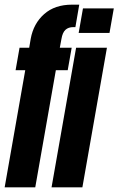

<svg xmlns="http://www.w3.org/2000/svg" viewBox="-23 -805 509 825"><path d="M-3 0 85.5 -503.5H44L61 -600H102.5L109 -638.5Q121 -704 166.8 -744.5Q212.5 -785 286.5 -785H317.5L301 -688.5H292Q271 -688.5 258.2 -676.8Q245.5 -665 241 -637.5L234 -600H285L268 -503.5H217L128.5 0ZM198.5 0 304 -600H436.5L331 0ZM333.5 -769H466L447.5 -663.5H315Z"/></svg>

Font: Anybody UltraCondensed Regular
Style: Bold Italic
Weight: 700
Width: 1
Italic angle: -10°
Designer: Tyler Finck
Foundry: Etcetera Type Company
Version: Version 1.010; ttfautohint (v1.8.3) -l 8 -r 50 -G 200 -x 14 